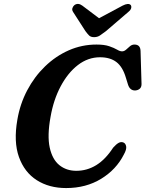

<svg xmlns="http://www.w3.org/2000/svg" viewBox="-20 -940 738 974"><path d="M606.5 -217Q617 -212.5 620 -197.5Q623 -182.5 608.5 -156.5Q570 -80 493.2 -33Q416.5 14 315.5 14Q229 14 166.2 -26.2Q103.5 -66.5 76 -143.8Q48.5 -221 68 -332.5Q81.5 -412.5 118 -481.8Q154.5 -551 208.5 -603.2Q262.5 -655.5 329 -684.8Q395.5 -714 469.5 -714Q509.5 -714 534.2 -705.5Q559 -697 573.8 -688.2Q588.5 -679.5 599 -679.5Q610 -679.5 619.5 -688Q629 -696.5 639 -705.2Q649 -714 662 -714Q692 -714 693 -681.5L698 -513.5Q698 -497 688.2 -489.2Q678.5 -481.5 665 -481Q639 -481 629.5 -510.5L618.5 -546Q602.5 -600.5 570.8 -625Q539 -649.5 487.5 -649.5Q426.5 -649.5 375.2 -610Q324 -570.5 287.8 -502.2Q251.5 -434 236.5 -347.5Q219 -252 232.2 -191.5Q245.5 -131 281.2 -102.2Q317 -73.5 367 -73.5Q421.5 -73.5 468.2 -102.2Q515 -131 554 -191Q569.5 -208.5 581.8 -215.2Q594 -222 606.5 -217ZM517.5 -782Q500 -768.5 487 -760Q474 -751.5 457.5 -751.5Q440.5 -751.5 432 -760Q423.5 -768.5 413.5 -782L351 -879Q344 -889.5 347.5 -899.2Q351 -909 358 -914.5Q376.5 -927 397.5 -911.5L482.5 -847.5L602 -911.5Q631.5 -926.5 643 -914.5Q647.5 -909 645.5 -899.2Q643.5 -889.5 630.5 -879Z"/></svg>

Font: Fraunces 9pt Soft SemiBold
Style: Italic
Weight: 600
Italic angle: -16°
Version: Version 1.000;[b76b70a41]